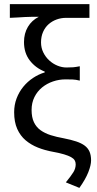

<svg xmlns="http://www.w3.org/2000/svg" viewBox="-20 -732 471 936"><path d="M367 184 301 157Q327 125 338 107Q349 89 349 69Q349 58 344 49.5Q339 41 326.5 34Q314 27 292.5 20.5Q271 14 238 8Q199 1 165 -12.5Q131 -26 105 -48Q79 -70 64 -103.5Q49 -137 49 -185Q49 -221 61 -252.5Q73 -284 93.5 -309Q114 -334 141 -352Q168 -370 198 -379V-383Q153 -401 125 -437.5Q97 -474 97 -527Q97 -569 116 -601Q135 -633 169 -650Q149 -650 133 -650Q117 -650 101.5 -649Q86 -648 68.5 -647Q51 -646 28 -645V-712H416V-645H302Q278 -645 256 -637Q234 -629 217 -614Q200 -599 190 -576.5Q180 -554 180 -525Q180 -499 191 -476.5Q202 -454 220 -437.5Q238 -421 260 -412Q282 -403 304 -403Q324 -403 336.5 -404Q349 -405 369 -409V-339Q349 -344 334 -344.5Q319 -345 299 -345Q268 -345 238.5 -335Q209 -325 185.5 -306Q162 -287 148 -259Q134 -231 134 -196Q134 -160 145.5 -136Q157 -112 178 -97Q199 -82 227.5 -73Q256 -64 290 -58Q326 -51 351.5 -42.5Q377 -34 393 -22Q409 -10 416.5 7.5Q424 25 424 50Q424 73 410.5 107.5Q397 142 367 184Z"/></svg>

Font: Pinyin1712
Style: Regular
Weight: 400
Version: Version 1